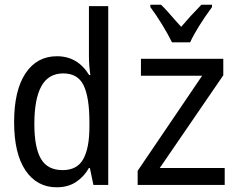

<svg xmlns="http://www.w3.org/2000/svg" viewBox="-20 -786 1040 816"><path d="M40 -267Q40 -402 88.5 -474.5Q137 -547 222 -547Q310 -547 359 -467H364Q358 -509 358 -547V-760H440V0H377L362 -72H358Q337 -35 303 -12.5Q269 10 221 10Q137 10 88.5 -61.5Q40 -133 40 -267ZM360 -247V-267Q360 -372 335.5 -423Q311 -474 249 -474Q186 -474 156 -420Q126 -366 126 -259Q126 -159 154 -111Q182 -63 246 -63Q308 -63 334 -110Q360 -157 360 -247ZM565 -60 839 -464H579V-536H929V-466L659 -72H935V0H565ZM619 -756V-766H664Q683 -749 731 -693L750 -672Q787 -716 836 -766H881V-756Q816 -667 788 -606H711Q695 -639 670 -680Q645 -721 619 -756Z"/></svg>

Font: Noto Sans Mono UI Cond
Style: Regular
Weight: 400
Width: 3
Monospace: yes
Designer: Monotype Design team
Foundry: Monotype Imaging Inc.
Version: Version 1.000